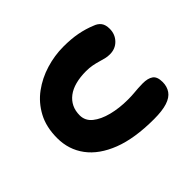

<svg xmlns="http://www.w3.org/2000/svg" viewBox="-120 -689 875 875"><g transform="rotate(45 318.0 -251.0)"><path d="M328 10Q257 10 205.5 -17.5Q154 -45 120.5 -90.5Q87 -136 70 -192Q53 -248 53 -305Q53 -355 60.5 -394.5Q68 -434 83 -470Q90 -490 104.5 -501Q119 -512 145 -512Q180 -512 204 -489Q228 -466 228 -430Q228 -415 224.5 -401Q221 -387 216.5 -372Q212 -357 208.5 -339Q205 -321 205 -299Q205 -261 213 -230.5Q221 -200 237 -179Q253 -158 275.5 -147Q298 -136 327 -136Q362 -136 385 -164.5Q408 -193 420 -240Q432 -287 432 -342Q432 -364 430.5 -381Q429 -398 428 -412.5Q427 -427 427 -443Q427 -475 439.5 -493Q452 -511 487 -511Q516 -511 537 -496.5Q558 -482 568.5 -449.5Q579 -417 579 -364Q579 -239 547 -156.5Q515 -74 458.5 -32Q402 10 328 10Z"/></g></svg>

Font: Shantell Sans
Style: Bold
Weight: 700
Designer: Stephen Nixon, Anya Danilova, Shantell Martin
Foundry: Arrow Type
Version: Version 1.011;[c5ecc13dd]